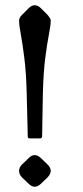

<svg xmlns="http://www.w3.org/2000/svg" viewBox="-20 -702 319 734"><path d="M89 -670Q100 -682 113 -682Q125 -682 137 -670L162 -645Q167 -639 170.5 -633.5Q174 -628 174 -623Q174 -606 167 -570.5Q160 -535 153 -480Q146 -425 144 -348Q143 -305 142.5 -268Q142 -231 141.5 -207.5Q141 -184 141 -181Q141 -173 133 -173H93Q86 -173 86 -181Q86 -184 85.5 -207.5Q85 -231 84 -268Q83 -305 82 -348Q80 -425 73 -480.5Q66 -536 59.5 -571Q53 -606 53 -622Q53 -635 64 -645ZM89 -97Q100 -109 113 -109Q125 -109 137 -97L162 -73Q174 -61 174 -49Q174 -37 162 -24L137 0Q124 12 113 12Q101 12 89 0L64 -24Q53 -35 53 -49Q53 -62 64 -73Z"/></svg>

Font: Young Serif Light
Style: Regular
Weight: 300
Designer: Bastien Sozeau
Foundry: NBR — Bastien Sozeau
Version: Version 5.001